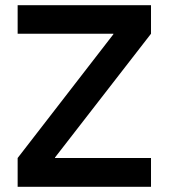

<svg xmlns="http://www.w3.org/2000/svg" viewBox="-20 -720 661 740"><path d="M48 -111 417 -588V-590H48V-700H562V-590L192 -113V-111H562V0H48Z"/></svg>

Font: Be Vietnam SemiBold
Style: Regular
Weight: 600
Designer: Gabriel Lam
Foundry: TypeRant
Version: Version 4.000